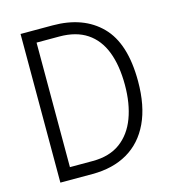

<svg xmlns="http://www.w3.org/2000/svg" viewBox="-108 -817 817 907"><g transform="rotate(-15 300.0 -363.5)"><path d="M75.5 0V-727H232Q382.5 -727 468.2 -640.2Q554 -553.5 554 -368Q554 -247.5 515.2 -165.5Q476.5 -83.5 404.5 -41.8Q332.5 0 232.5 0ZM138 -668V-59H249.5Q331.5 -59 384.5 -98Q437.5 -137 463.5 -206.5Q489.5 -276 489.5 -367Q489.5 -462.5 463.5 -529.8Q437.5 -597 384.2 -632.5Q331 -668 249 -668Z"/></g></svg>

Font: Spline Sans Mono Light
Style: Regular
Weight: 300
Monospace: yes
Version: Version 1.004